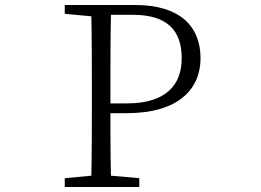

<svg xmlns="http://www.w3.org/2000/svg" viewBox="-20 -745 1040 765"><path d="M509 -686C645 -686 704 -625 704 -513C704 -407 642 -333 485 -333H420V-390C420 -490 420 -589 422 -686ZM238 -690 344 -680C346 -584 346 -487 346 -390V-335C346 -237 346 -140 344 -45L238 -35V0H535V-35L422 -45C420 -130 420 -213 420 -294H484C691 -294 779 -390 779 -513C779 -642 694 -725 520 -725H238Z"/></svg>

Font: Kiri Minchoo Light
Style: Regular
Weight: 300
Designer: Ryoko NISHIZUKA 西塚涼子 (kana & ideographs); Frank Grießhammer (Latin, Greek & Cyrillic);
akenotsuki.com/eyeben/fonts/ (U+
Foundry: Adobe
akenotsuki.com/eyeben/fonts/
Version: Version 4.002;hotconv 1.0.119;makeotfexe 2.5.65604